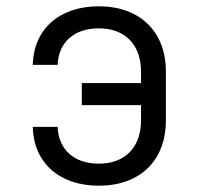

<svg xmlns="http://www.w3.org/2000/svg" viewBox="-20 -580 640 610"><path d="M294 10C424 10 507 -69 507 -197V-353C507 -481 423 -560 294 -560C168 -560 87 -487 84 -374H163C166 -445 215 -490 294 -490C376 -490 428 -439 428 -353V-316H240V-246H428V-197C428 -111 376 -60 294 -60C215 -60 166 -105 163 -177H84C87 -63 168 10 294 10Z"/></svg>

Font: JetBrains Mono Light
Style: Regular
Weight: 336
Monospace: yes
Designer: Philipp Nurullin, Konstantin Bulenkov
Foundry: JetBrains
Version: Version 2.305